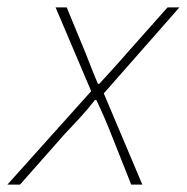

<svg xmlns="http://www.w3.org/2000/svg" viewBox="-68 -498 504 518"><path d="M-48 0 178 -252 82 -478H112L164 -352Q173 -329 180 -311Q187 -293 196 -272H200Q218 -292 236 -311.5Q254 -331 272 -352L384 -478H416L212 -246L316 0H286L232 -136Q223 -159 213 -182Q203 -205 192 -228H188Q170 -205 150.5 -183.5Q131 -162 108 -138L-14 0Z"/></svg>

Font: TypoPRO Source Sans Pro
Style: Italic
Weight: 200
Italic angle: -11°
Designer: Paul D. Hunt
Foundry: Adobe Systems Incorporated
Version: Version 1.075;PS 2.000;hotconv 1.0.86;makeotf.lib2.5.63406